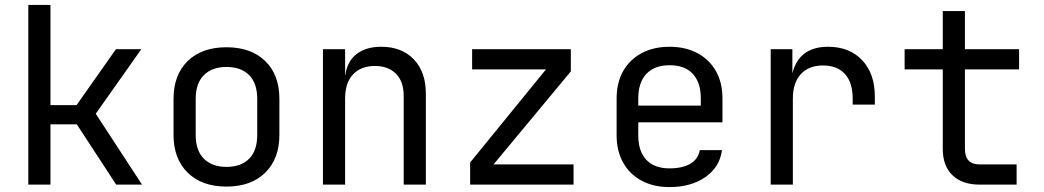

<svg xmlns="http://www.w3.org/2000/svg" viewBox="-20 -750 4240 780"><path d="M95 0V-730H185V-323H291L451 -550H554L369 -288L557 0H452L292 -245H185V0Z M900 8Q800 8 742.5 -48.5Q685 -105 685 -202V-348Q685 -446 742.5 -502Q800 -558 900 -558Q1000 -558 1057.5 -502Q1115 -446 1115 -349V-202Q1115 -105 1057.5 -48.5Q1000 8 900 8ZM900 -72Q959 -72 992 -105Q1025 -138 1025 -202V-348Q1025 -412 992 -445Q959 -478 900 -478Q842 -478 808.5 -445Q775 -412 775 -348V-202Q775 -138 808.5 -105Q842 -72 900 -72Z M1292 0V-550H1382V-445H1383Q1390 -500 1428 -530Q1466 -560 1529 -560Q1612 -560 1661 -509Q1710 -458 1710 -370V0H1620V-360Q1620 -419 1588.5 -450.5Q1557 -482 1503 -482Q1447 -482 1414.5 -448Q1382 -414 1382 -350V0Z M1890 0V-90L2198 -468H1898V-550H2299V-460L1985 -82H2310V0Z M2700 10Q2635 10 2586.5 -16Q2538 -42 2511.5 -89.5Q2485 -137 2485 -200V-350Q2485 -414 2511.5 -461Q2538 -508 2586.5 -534Q2635 -560 2700 -560Q2765 -560 2813.5 -534Q2862 -508 2888.5 -461Q2915 -414 2915 -350V-253H2573V-200Q2573 -135 2606 -100.5Q2639 -66 2700 -66Q2752 -66 2784 -84.5Q2816 -103 2823 -140H2913Q2904 -71 2845.5 -30.5Q2787 10 2700 10ZM2573 -321H2827V-350Q2827 -415 2794.5 -450Q2762 -485 2700 -485Q2639 -485 2606 -450Q2573 -415 2573 -350Z M3111 0V-550H3199V-452Q3226 -560 3344 -560Q3431 -560 3482.5 -505.5Q3534 -451 3534 -358V-325H3444V-350Q3444 -415 3412.5 -449.5Q3381 -484 3323 -484Q3266 -484 3233.5 -449Q3201 -414 3201 -350V0Z M3960 0Q3889 0 3849.5 -38Q3810 -76 3810 -145V-468H3655V-550H3810V-705H3900V-550H4120V-468H3900V-145Q3900 -82 3960 -82H4110V0Z"/></svg>

Font: Liga JetBrainsMono Nerd Font
Style: Regular
Weight: 400
Designer: Philipp Nurullin, Konstantin Bulenkov
Foundry: JetBrains
Version: Version 2.225; ttfautohint (v1.8.3)